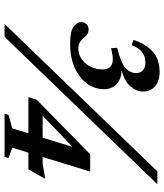

<svg xmlns="http://www.w3.org/2000/svg" viewBox="41 -761 720 842"><g transform="rotate(90 401.0 -340.0)"><path d="M85 0 731.5 -670H788L141.5 0ZM191.5 -467 189.5 -493.5Q257.5 -510.5 279 -531Q300.5 -551.5 300.5 -576.5Q300.5 -595.5 288.2 -606.5Q276 -617.5 254.5 -617.5Q227.5 -617.5 209 -603.5Q190.5 -589.5 177.5 -557.5L155 -565.5Q173.5 -620.5 207 -650.2Q240.5 -680 295.5 -680Q336.5 -680 359 -659.5Q381.5 -639 381.5 -608Q381.5 -578 358.5 -551.8Q335.5 -525.5 288.5 -513Q327.5 -512 349.2 -491Q371 -470 371 -435.5Q371 -394.5 346 -361Q321 -327.5 276.5 -307.5Q232 -287.5 173 -287.5Q117.5 -287.5 97.2 -302.8Q77 -318 77 -336Q77 -348 85 -358.2Q93 -368.5 110 -368.5Q127 -368.5 137 -357.2Q147 -346 158.8 -334.8Q170.5 -323.5 193 -323.5Q229.5 -323.5 257 -354.2Q284.5 -385 284.5 -430.5Q284.5 -457 266.8 -468.2Q249 -479.5 211.5 -471.5ZM656.5 -375.5H732.5L668.5 -167H699L764.5 -178.5L723 -104.5H649.5L627.5 -33.5L673.5 -17.5L668 0H478.5L484 -17.5L543 -33.5L564.5 -104.5H406L417 -140.5ZM584 -167 624 -298 487.5 -167Z"/></g></svg>

Font: Newsreader 16pt SemiBold
Style: Italic
Weight: 600
Italic angle: -17°
Designer: Hugues Gentile
Foundry: Production Type
Version: Version 1.003; ttfautohint (v1.8.3)